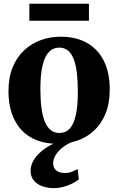

<svg xmlns="http://www.w3.org/2000/svg" viewBox="-20 -753 628 1020"><path d="M25 -268Q25 -342 47.5 -396.2Q70 -450.5 109 -486.5Q148 -522.5 197.5 -540.2Q247 -558 302 -558Q384 -558 442.5 -524.8Q501 -491.5 532 -429Q563 -366.5 563 -278.5Q563 -203.5 540.5 -149Q518 -94.5 479.2 -58.8Q440.5 -23 390.8 -6Q341 11 286 11Q225 11 176.5 -7.5Q128 -26 94.2 -62.2Q60.5 -98.5 42.8 -150.2Q25 -202 25 -268ZM296 -46.5Q329 -46.5 350.5 -69.8Q372 -93 382.8 -141.5Q393.5 -190 393.5 -265.5Q393.5 -320.5 388.5 -364Q383.5 -407.5 372 -438Q360.5 -468.5 341.5 -484.2Q322.5 -500 294.5 -500Q262 -500 239.8 -476.8Q217.5 -453.5 206 -405.2Q194.5 -357 194.5 -280.5Q194.5 -225.5 200 -182Q205.5 -138.5 217.5 -108.5Q229.5 -78.5 248.8 -62.5Q268 -46.5 296 -46.5ZM264.5 246.5Q235.5 246.5 207.2 237.2Q179 228 160.8 207.2Q142.5 186.5 142.5 153.5Q142.5 131.5 152.8 109.5Q163 87.5 182.8 67Q202.5 46.5 230 29Q257.5 11.5 291.5 -1L321.5 -5L368 -1Q332.5 13.5 309 33.2Q285.5 53 274 73.8Q262.5 94.5 262.5 114.5Q262.5 139.5 279.2 152.8Q296 166 324.5 166Q345 166 361 159.8Q377 153.5 393 145.5L398.5 200.5Q384.5 211.5 363.2 222.2Q342 233 316.5 239.8Q291 246.5 264.5 246.5ZM452.5 -733V-643H136V-733Z"/></svg>

Font: Merriweather 48pt ExtraBold
Style: Regular
Weight: 800
Version: Version 2.100